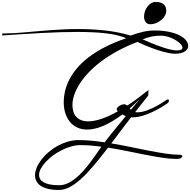

<svg xmlns="http://www.w3.org/2000/svg" viewBox="-20 -1208 1922 1940"><path d="M1665.5 -200.7Q1671.4 -203.6 1676.3 -203.6Q1681.6 -203.6 1684.6 -200Q1687.5 -196.3 1687.5 -190.9Q1687.5 -184.1 1682.1 -175.5Q1676.8 -167 1665.5 -160.2Q1637.2 -140.6 1608.6 -123.5Q1580.1 -106.4 1550.3 -91.3Q1524.9 -78.1 1496.6 -65.9Q1468.3 -53.7 1438.7 -43.9Q1409.2 -34.2 1379.2 -28.3Q1349.1 -22.5 1320.8 -22.5Q1316.9 -22.5 1312.7 -22.5Q1308.6 -22.5 1304.7 -22.9Q1275.9 14.6 1255.9 40.5Q1235.8 66.4 1220.9 86.2Q1206.1 106 1194.3 121.6Q1182.6 137.2 1169.9 154.1Q1157.2 170.9 1141.8 191.4Q1126.5 211.9 1104.5 240.7Q1200.7 256.8 1296.4 276.6Q1392.1 296.4 1481.4 314Q1570.8 331.5 1651.1 343.5Q1731.4 355.5 1797.4 356Q1809.6 356 1815.7 360.4Q1821.8 364.7 1821.8 370.6Q1821.8 380.4 1806.9 389.4Q1792 398.4 1760.7 398.4Q1692.4 397 1611.3 384.3Q1530.3 371.6 1441.4 354.2Q1352.5 336.9 1258.8 317.6Q1165 298.3 1071.8 283.7L1061 297.9Q986.3 395 921.1 471.7Q856 548.3 796.6 601.6Q737.3 654.8 682.9 683.1Q628.4 711.4 575.7 711.4Q510.7 711.4 464.8 700Q418.9 688.5 389.9 668.5Q360.8 648.4 347.4 621.3Q334 594.2 334 563Q334 525.9 351.1 485.1Q368.2 444.3 398.4 404.8Q428.7 365.2 470.2 329.6Q511.7 293.9 560.5 266.8Q609.4 239.7 663.3 223.6Q717.3 207.5 772.9 207.5Q836.9 207.5 902.3 213.6Q967.8 219.7 1037.6 230Q1053.2 209.5 1064.5 194.8Q1075.7 180.2 1086.7 166.3Q1097.7 152.3 1110.4 136.7Q1123 121.1 1141.6 98.4Q1160.2 75.7 1186.3 43.7Q1212.4 11.7 1250.5 -34.7Q1241.2 -38.6 1232.7 -42.7Q1224.1 -46.9 1216.3 -51.8Q1162.6 -11.2 1113.3 17.8Q1064 46.9 1019.5 65.4Q975.1 84 935.3 92.5Q895.5 101.1 860.8 101.1Q803.7 101.1 759.5 80.1Q715.3 59.1 685.3 22Q655.3 -15.1 639.6 -65.2Q624 -115.2 624 -173.8Q624 -227.5 637 -285.2Q649.9 -342.8 679.2 -401.1Q708.5 -459.5 756.6 -517.1Q804.7 -574.7 874.8 -628.7Q944.8 -682.6 1039.1 -731.4Q1133.3 -780.3 1255.4 -821.3Q1217.3 -838.9 1166.5 -851.1Q1115.7 -863.3 1053.7 -870.8Q991.7 -878.4 919.2 -881.8Q846.7 -885.3 765.1 -885.3Q602.1 -885.3 409.4 -875Q216.8 -864.7 0 -849.6Q2.4 -851.6 3.2 -853.3Q3.9 -855 3.9 -856Q3.9 -858.4 2.7 -860.6Q1.5 -862.8 1.5 -864.3Q1.5 -866.7 5.4 -870.6Q12.2 -870.6 18.3 -870.4Q24.4 -870.1 31.2 -870.1Q74.7 -870.1 126.2 -873.3Q177.7 -876.5 235.6 -881.6Q293.5 -886.7 357.2 -892.3Q420.9 -897.9 488.8 -903.1Q556.6 -908.2 627.9 -911.4Q699.2 -914.6 772.5 -914.6Q905.3 -914.6 1037.8 -900.6Q1170.4 -886.7 1300.3 -848.6Q1367.7 -873.5 1426 -886.7Q1484.4 -899.9 1539.1 -899.9Q1627.4 -899.9 1691.9 -885.5Q1756.3 -871.1 1798.6 -848.4Q1840.8 -825.7 1861.3 -798.3Q1881.8 -771 1881.8 -745.6Q1881.8 -729 1873.3 -714.4Q1864.7 -699.7 1848.4 -688.7Q1832 -677.7 1807.4 -671.4Q1782.7 -665 1750.5 -665Q1725.6 -665 1695.8 -670.2Q1666 -675.3 1634.3 -683.6Q1602.5 -691.9 1570.6 -702.6Q1538.6 -713.4 1509.3 -724.6Q1474.1 -737.8 1439.2 -752.7Q1404.3 -767.6 1368.7 -784.2Q1255.4 -741.2 1162.8 -690.2Q1070.3 -639.2 997.3 -583.7Q924.3 -528.3 870.6 -470.5Q816.9 -412.6 781.7 -356Q746.6 -299.3 729.2 -245.8Q711.9 -192.4 711.9 -146Q711.9 -109.4 721.4 -79.3Q731 -49.3 750.7 -27.6Q770.5 -5.9 800.8 6.1Q831.1 18.1 872.1 18.1Q927.2 18.1 1001.2 -5.6Q1075.2 -29.3 1170.4 -83Q1159.2 -94.2 1159.2 -105.5Q1159.2 -111.3 1165.5 -119.6Q1171.9 -127.9 1182.4 -135.5Q1192.9 -143.1 1206.1 -148.7Q1219.2 -154.3 1232.9 -154.3Q1249.5 -154.3 1266.6 -141.6Q1315.4 -173.8 1368.2 -212.6Q1420.9 -251.5 1480 -298.8L1478 -243.2L1345.7 -75.7Q1352.1 -74.2 1358.4 -73.7Q1364.7 -73.2 1371.6 -73.2Q1393.6 -73.2 1417.7 -78.6Q1441.9 -84 1466.6 -93Q1491.2 -102.1 1515.6 -113.5Q1540 -125 1562 -136.7Q1588.4 -150.9 1613.8 -166.7Q1639.2 -182.6 1665.5 -200.7ZM1004.9 273.9Q950.2 266.6 897.7 262.5Q845.2 258.3 793.5 258.3Q746.6 258.3 697.5 272.2Q648.4 286.1 601.8 309.8Q555.2 333.5 513.9 364.3Q472.7 395 441.7 428.5Q410.6 461.9 392.6 496.1Q374.5 530.3 374.5 560.1Q374.5 582.5 385.7 601.3Q397 620.1 421.1 634Q445.3 647.9 483.9 655.8Q522.5 663.6 577.6 663.6Q622.1 663.6 664.8 643.6Q707.5 623.5 747.1 591.1Q786.6 558.6 822.8 517.6Q858.9 476.6 890.4 435.1Q921.9 393.6 948.2 355Q974.6 316.4 994.6 288.6ZM1766.1 -698.7Q1796.9 -698.7 1810.3 -706.3Q1823.7 -713.9 1823.7 -726.6Q1823.7 -737.3 1814.7 -750.5Q1805.7 -763.7 1790 -777.1Q1774.4 -790.5 1753.4 -803.2Q1732.4 -815.9 1708.3 -825.7Q1684.1 -835.4 1658 -841.6Q1631.8 -847.7 1606.4 -847.7Q1580.6 -847.7 1557.1 -845.5Q1533.7 -843.3 1511.2 -838.6Q1488.8 -834 1466.6 -826.9Q1444.3 -819.8 1420.9 -810.5Q1431.6 -806.2 1454.3 -796.1Q1477.1 -786.1 1507.1 -773.7Q1537.1 -761.2 1572 -748Q1606.9 -734.9 1641.6 -723.9Q1676.3 -712.9 1708.7 -705.8Q1741.2 -698.7 1766.1 -698.7ZM1393.1 -208Q1366.7 -181.6 1341.6 -158.4Q1316.4 -135.3 1291.5 -113.3L1294.4 -109.4Q1296.4 -106.9 1298.3 -104.2Q1300.3 -101.6 1302.7 -99.1ZM1499 -962.9Q1482.4 -962.9 1470.5 -969.2Q1458.5 -975.6 1450.7 -986.3Q1442.9 -997.1 1439.2 -1011Q1435.5 -1024.9 1435.5 -1040Q1435.5 -1064.9 1443.8 -1091.1Q1452.1 -1117.2 1467.8 -1138.9Q1483.4 -1160.6 1505.6 -1174.6Q1527.8 -1188.5 1555.7 -1188.5Q1584.5 -1188.5 1604.5 -1181.2Q1624.5 -1173.8 1636.7 -1161.6Q1648.9 -1149.4 1654.3 -1133.5Q1659.7 -1117.7 1659.7 -1101.1Q1659.7 -1072.8 1645 -1047.6Q1630.4 -1022.5 1607.2 -1003.7Q1584 -984.9 1555.4 -973.9Q1526.9 -962.9 1499 -962.9Z"/></svg>

Font: Meddon
Style: Regular
Weight: 400
Designer: Vernon Adams
Foundry: Vernon Adams
Version: Version 1.000